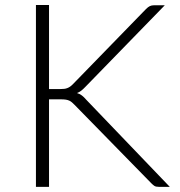

<svg xmlns="http://www.w3.org/2000/svg" viewBox="-20 -728 700 748"><path d="M171 -381H213Q222.5 -381 229.5 -381.8Q236.5 -382.5 242.2 -384.8Q248 -387 253 -390.5Q258 -394 263.5 -399.5L549 -693Q557 -701 563.8 -704.2Q570.5 -707.5 580.5 -707.5H622L313 -390Q303.5 -380 296.2 -374.5Q289 -369 280 -365.5Q290.5 -362.5 298.8 -356.2Q307 -350 315.5 -340L641.5 0H600Q587 0 581.5 -3.8Q576 -7.5 570 -13.5L270.5 -319.5Q265 -325 260.5 -329Q256 -333 250.2 -335.8Q244.5 -338.5 236.5 -339.8Q228.5 -341 216.5 -341H171V0H120V-708.5H171Z"/></svg>

Font: o
Style: Regular
Weight: 300
Designer: Lukasz Dziedzic
Foundry: Lukasz Dziedzic
Version: Version 1.104; Western+Polish opensource; ttfautohint (v1.8.